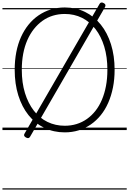

<svg xmlns="http://www.w3.org/2000/svg" viewBox="-20 -1062 1055 1568"><path d="M509 19Q418 19 342.5 -17.5Q267 -54 213 -121.5Q159 -189 129.5 -283Q100 -377 100 -492Q100 -568 113 -635.5Q126 -703 151.5 -759.5Q177 -816 213 -860.5Q249 -905 295 -936.5Q341 -968 394.5 -984.5Q448 -1001 509 -1001Q600 -1001 674.5 -964.5Q749 -928 803 -861Q857 -794 886.5 -700Q916 -606 916 -492Q916 -415 902.5 -347.5Q889 -280 864 -223Q839 -166 803 -121.5Q767 -77 721.5 -45.5Q676 -14 622.5 2.5Q569 19 509 19ZM509 -35Q560 -35 605.5 -49Q651 -63 690 -90.5Q729 -118 760 -157.5Q791 -197 812.5 -248Q834 -299 845.5 -360Q857 -421 857 -492Q857 -597 831.5 -681Q806 -765 759.5 -825Q713 -885 649.5 -916.5Q586 -948 509 -948Q458 -948 412 -934Q366 -920 327 -892Q288 -864 257 -825Q226 -786 203.5 -735Q181 -684 169.5 -623Q158 -562 158 -492Q158 -386 184 -302Q210 -218 256.5 -158Q303 -98 367.5 -66.5Q432 -35 509 -35ZM226 54Q221 63 213 65.5Q205 68 192 61Q169 48 180 30L793 -1030Q798 -1040 807.5 -1041.5Q817 -1043 828 -1036Q838 -1031 840.5 -1023Q843 -1015 838 -1005ZM0 476H1015V486H0ZM0 -20H1015V0H0ZM0 -505H1015V-500H0ZM0 -996H1015V-986H0Z"/></svg>

Font: Playwrite PL Guides
Style: Regular
Weight: 400
Designer: Veronika Burian, José Scaglione
Foundry: TypeTogether
Version: Version 1.003